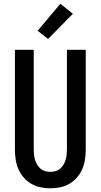

<svg xmlns="http://www.w3.org/2000/svg" viewBox="-20 -1002 540 1030"><path d="M250 8Q223 8 196.5 2.5Q170 -3 147 -16.5Q124 -30 106.5 -50.5Q89 -71 78.5 -95.5Q68 -120 64 -146.5Q60 -173 60 -200V-735H161V-200Q161 -186 162.5 -172Q164 -158 168 -144.5Q172 -131 179.5 -118.5Q187 -106 197.5 -97Q208 -88 222 -84Q236 -80 250 -80Q264 -80 278 -84Q292 -88 302.5 -97Q313 -106 320.5 -118.5Q328 -131 332 -144.5Q336 -158 337.5 -172Q339 -186 339 -200V-735H440V-200Q440 -173 436 -146.5Q432 -120 421.5 -95.5Q411 -71 393.5 -50.5Q376 -30 353 -16.5Q330 -3 303.5 2.5Q277 8 250 8ZM238 -793 182 -837 304 -982 371 -928Z"/></svg>

Font: Iosevka Curly Semibold
Style: Regular
Weight: 600
Monospace: yes
Designer: Belleve Invis
Foundry: Belleve Invis
Version: Version 22.1.2; ttfautohint (v1.8.4)